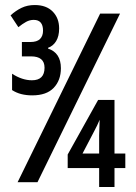

<svg xmlns="http://www.w3.org/2000/svg" viewBox="-20 -743 540 763"><path d="M108 -364Q85 -364 65 -369Q45 -374 28 -385V-450Q68 -424 107 -424Q157 -424 157 -474Q157 -519 103 -519H67V-576H100Q127 -576 139 -588Q151 -600 151 -621Q151 -664 114 -664Q98 -664 83.5 -656Q69 -648 53 -635L22 -682Q43 -701 66 -712Q89 -723 118 -723Q164 -723 189.5 -697Q215 -671 215 -630Q215 -599 203 -579.5Q191 -560 171 -553V-550Q222 -533 222 -472Q222 -424 193.5 -394Q165 -364 108 -364ZM50 -19 378 -689H457L129 -19ZM374 0V-75H249V-129L370 -346H435V-133H478V-75H435V0ZM308 -133H374V-206Q374 -224 375 -237Q376 -250 376 -267Q372 -257 366 -244.5Q360 -232 354 -221Z"/></svg>

Font: Noto Sans Mono ExtraCondensed Medium
Style: Regular
Weight: 500
Width: 2
Designer: Monotype Design Team
Foundry: Monotype Imaging Inc.
Version: Version 2.014